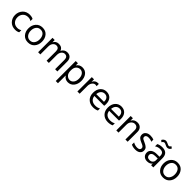

<svg xmlns="http://www.w3.org/2000/svg" viewBox="505 -2640 4784 4784"><g transform="rotate(45 2897.0 -248.5)"><path d="M304 11Q184 11 113.5 -65.5Q43 -142 43 -251Q43 -360 113.5 -438Q184 -516 306 -516Q371 -516 422 -488V-413Q376 -444 314 -444Q228 -444 176.5 -388.5Q125 -333 125.5 -251Q126 -169 175 -114.5Q224 -60 314 -60Q372 -60 422 -93V-18Q374 11 304 11Z M754 -444Q678 -444 637 -388Q596 -332 596 -252Q596 -172 638 -116.5Q680 -61 753 -61Q826 -61 867 -115.5Q908 -170 908 -252.5Q908 -335 869 -389.5Q830 -444 754 -444ZM755 -514Q865 -514 927.5 -440Q990 -366 990 -252.5Q990 -139 926 -65Q862 9 751.5 9Q641 9 577.5 -64.5Q514 -138 514 -250.5Q514 -363 579.5 -438.5Q645 -514 755 -514Z M1784 0H1705V-328Q1705 -443 1608 -443Q1560 -443 1522 -399.5Q1484 -356 1484 -277V0H1405V-328Q1405 -443 1308 -443Q1260 -443 1222 -399.5Q1184 -356 1184 -277V0H1106V-507H1184V-425Q1226 -514 1327 -514Q1444 -514 1475 -415Q1497 -463 1536.5 -488.5Q1576 -514 1625 -514Q1704 -514 1744 -469Q1784 -424 1784 -348Z M2152 -443Q2091 -443 2046.5 -398.5Q2002 -354 2002 -255Q2002 -156 2047 -110Q2092 -64 2151.5 -64Q2211 -64 2252 -114.5Q2293 -165 2293 -253Q2293 -341 2253 -392Q2213 -443 2152 -443ZM2002 197H1924V-507H2002V-430Q2055 -515 2157.5 -515Q2260 -515 2317.5 -441.5Q2375 -368 2375 -254.5Q2375 -141 2314.5 -66.5Q2254 8 2155.5 8Q2057 8 2002 -77Z M2569 0H2490L2491 -507H2569V-418Q2609 -512 2707 -512Q2725 -512 2735 -510V-432Q2714 -439 2692 -439Q2639 -439 2604 -390Q2569 -341 2569 -277Z M2868 -286H3140V-306Q3140 -369 3106 -406.5Q3072 -444 3013.5 -444Q2955 -444 2915 -403Q2875 -362 2868 -286ZM3043 5Q2928 5 2857.5 -65.5Q2787 -136 2787 -254.5Q2787 -373 2850 -443Q2913 -513 3010 -513Q3107 -513 3163 -452Q3219 -391 3219 -279Q3219 -247 3214 -220H2868Q2877 -145 2925 -105Q2973 -65 3054.5 -65Q3136 -65 3187 -100V-26Q3128 5 3043 5Z M3390 -286H3662V-306Q3662 -369 3628 -406.5Q3594 -444 3535.5 -444Q3477 -444 3437 -403Q3397 -362 3390 -286ZM3565 5Q3450 5 3379.5 -65.5Q3309 -136 3309 -254.5Q3309 -373 3372 -443Q3435 -513 3532 -513Q3629 -513 3685 -452Q3741 -391 3741 -279Q3741 -247 3736 -220H3390Q3399 -145 3447 -105Q3495 -65 3576.5 -65Q3658 -65 3709 -100V-26Q3650 5 3565 5Z M4261 0H4182V-328Q4182 -384 4153.5 -413.5Q4125 -443 4073.5 -443Q4022 -443 3980.5 -399Q3939 -355 3939 -277V0H3861V-507H3939V-419Q3984 -514 4099 -514Q4173 -514 4217 -469Q4261 -424 4261 -349Z M4387 -25V-102Q4454 -62 4531 -62Q4577 -62 4601 -80Q4625 -98 4625 -131.5Q4625 -165 4598.5 -185Q4572 -205 4512.5 -228.5Q4453 -252 4418.5 -285Q4384 -318 4384 -377.5Q4384 -437 4431.5 -474.5Q4479 -512 4554 -512Q4629 -512 4677 -490V-415Q4631 -443 4551 -443Q4511 -443 4487.5 -424.5Q4464 -406 4464 -382.5Q4464 -359 4471 -345.5Q4478 -332 4498 -319Q4522 -304 4578 -280.5Q4634 -257 4670 -224Q4706 -191 4706 -130.5Q4706 -70 4660.5 -32Q4615 6 4529.5 6Q4444 6 4387 -25Z M4932 -634Q4891 -634 4864 -586L4821 -623Q4835 -653 4862.5 -673.5Q4890 -694 4921 -694Q4952 -694 4995 -672Q5038 -650 5056 -650Q5090 -650 5110 -693L5159 -659Q5127 -590 5060 -590Q5033 -590 4990.5 -612Q4948 -634 4932 -634ZM4945 5Q4874 5 4830.5 -37Q4787 -79 4787 -147.5Q4787 -216 4842.5 -256.5Q4898 -297 4994 -297H5086V-323Q5086 -383 5059 -413.5Q5032 -444 4959.5 -444Q4887 -444 4824 -401V-480Q4881 -515 4974 -515Q5165 -515 5165 -321V0H5087V-60Q5048 5 4945 5ZM5086 -169V-234H4998Q4934 -234 4902 -209Q4870 -184 4870 -146Q4870 -108 4895 -84.5Q4920 -61 4971 -61Q5022 -61 5054 -91.5Q5086 -122 5086 -169Z M5515 -444Q5439 -444 5398 -388Q5357 -332 5357 -252Q5357 -172 5399 -116.5Q5441 -61 5514 -61Q5587 -61 5628 -115.5Q5669 -170 5669 -252.5Q5669 -335 5630 -389.5Q5591 -444 5515 -444ZM5516 -514Q5626 -514 5688.5 -440Q5751 -366 5751 -252.5Q5751 -139 5687 -65Q5623 9 5512.5 9Q5402 9 5338.5 -64.5Q5275 -138 5275 -250.5Q5275 -363 5340.5 -438.5Q5406 -514 5516 -514Z"/></g></svg>

Font: Hind Kochi
Style: Regular
Weight: 400
Designer: Dhruvi Tolia
Foundry: Indian Type Foundry
Version: Version 0.702;PS 1.0;hotconv 1.0.81;makeotf.lib2.5.63406